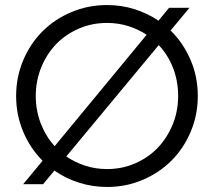

<svg xmlns="http://www.w3.org/2000/svg" viewBox="-20 -731 849 762"><path d="M151 0H72L149 -93Q100 -142 72 -208.5Q44 -275 44 -350Q44 -425 72 -491.5Q100 -558 148.5 -606.5Q197 -655 263.5 -683Q330 -711 405 -711Q462 -711 514 -694.5Q566 -678 609 -649L651 -700H732L657 -610Q707 -561 736 -494Q765 -427 765 -350Q765 -275 737 -208.5Q709 -142 660.5 -93.5Q612 -45 546 -17Q480 11 405 11Q347 11 293.5 -6Q240 -23 196 -54ZM122 -350Q122 -292 142 -240.5Q162 -189 197 -151L562 -593Q529 -615 489 -627.5Q449 -640 405 -640Q345 -640 293 -617.5Q241 -595 203.5 -556.5Q166 -518 144 -464.5Q122 -411 122 -350ZM687 -350Q687 -410 666.5 -462Q646 -514 610 -552L243 -110Q277 -87 318 -73.5Q359 -60 405 -60Q464 -60 516 -82.5Q568 -105 605.5 -144Q643 -183 665 -236Q687 -289 687 -350Z"/></svg>

Font: Red Hat Display
Style: Regular
Weight: 400
Designer: Pentagram / MCKL
Foundry: Pentagram / MCKL
Version: Version 1.003; Red Hat Display